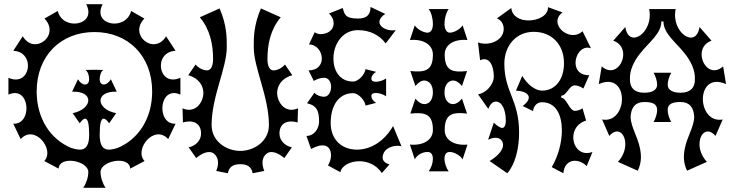

<svg xmlns="http://www.w3.org/2000/svg" viewBox="-20 -788 3485 911"><path d="M836 -419C730 -372 705 -542 813 -547L768 -616C713 -523 588 -621 665 -700L602 -736C578 -639 414 -667 467 -768H389C442 -667 278 -639 254 -736L191 -700C268 -621 143 -523 88 -616L43 -547C151 -542 126 -372 20 -419V-339C123 -386 136 -196 43 -201L78 -128C144 -201 242 -78 190 -24L258 12C263 -52 399 -25 399 28C399 53 389 83 375 103H481C467 83 457 53 457 28C457 -25 593 -52 598 12L666 -24C614 -78 712 -201 778 -128L813 -201C720 -196 733 -386 836 -339ZM538 -86C498 -74 453 -64 453 -148C453 -201 459 -225 472 -225C479 -225 487 -218 498 -203L531 -251C482 -261 457 -287 457 -311C457 -334 482 -355 534 -353L506 -412C496 -395 483 -387 472 -387C461 -387 453 -396 453 -413C453 -430 460 -451 471 -456L428 -457L385 -456C396 -451 403 -430 403 -413C403 -396 395 -387 384 -387C373 -387 360 -395 350 -412L322 -353C374 -355 399 -335 399 -312C399 -288 373 -261 325 -251L358 -203C369 -218 377 -225 384 -225C397 -225 403 -200 403 -148C403 -64 358 -74 318 -86C219 -127 154 -226 154 -354C154 -523 268 -636 428 -636C588 -636 702 -523 702 -354C702 -226 637 -127 538 -86Z M1394 -274C1332 -247 1295 -304 1295 -347C1295 -381 1317 -418 1367 -431L1332 -482C1316 -462 1291 -454 1278 -454C1259 -454 1249 -475 1249 -508C1249 -577 1263 -648 1312 -706L1218 -748C1183 -666 1184 -608 1184 -564C1184 -465 1256 -330 1256 -194C1256 -118 1186 -72 1120 -72C1054 -72 984 -118 984 -194C984 -330 1056 -465 1056 -564C1056 -608 1057 -666 1022 -748L928 -706C977 -648 991 -577 991 -508C991 -475 981 -454 962 -454C949 -454 924 -462 908 -482L873 -431C923 -418 945 -381 945 -347C945 -304 908 -247 846 -274L848 -207C888 -219 934 -210 934 -154C934 -119 904 -94 875 -89L911 -38C936 -60 972 -77 995 -59C1020 -39 1018 -6 1006 23L1061 34C1067 3 1087 -9 1120 -9C1153 -9 1173 3 1179 34L1234 23C1222 -6 1220 -39 1245 -59C1268 -77 1304 -60 1329 -38L1365 -89C1336 -94 1306 -119 1306 -154C1306 -210 1352 -219 1392 -207Z M1845 -190C1804 -118 1739 -78 1674 -78C1599 -78 1549 -128 1549 -204C1549 -292 1591 -346 1655 -346C1684 -346 1714 -306 1714 -287L1765 -300C1749 -309 1742 -322 1742 -332C1742 -343 1751 -347 1764 -347C1779 -347 1800 -340 1812 -331V-416C1800 -407 1779 -400 1764 -400C1751 -400 1742 -404 1742 -415C1742 -425 1749 -438 1765 -447L1714 -460C1714 -441 1684 -401 1655 -401C1592 -401 1562 -453 1562 -510C1562 -575 1602 -645 1679 -645C1736 -645 1782 -620 1810 -582L1858 -645C1801 -636 1745 -681 1808 -722L1738 -755C1738 -722 1724 -700 1679 -700C1615 -700 1615 -722 1606 -750L1541 -724C1557 -709 1563 -693 1563 -678C1563 -643 1532 -626 1501 -626C1492 -626 1482 -629 1473 -635L1446 -577C1483 -577 1507 -543 1507 -510C1507 -481 1487 -454 1444 -454L1469 -404C1483 -413 1502 -419 1518 -419C1540 -419 1551 -398 1551 -376C1551 -353 1539 -329 1518 -329C1499 -329 1481 -337 1472 -348L1437 -298C1479 -288 1494 -268 1494 -212C1494 -178 1471 -143 1434 -143L1456 -81C1495 -102 1523 -104 1539 -87C1555 -70 1555 -33 1536 -3L1595 29C1601 -2 1641 -23 1685 -23C1723 -23 1765 -7 1792 33L1828 -8C1806 -14 1784 -29 1802 -65C1815 -89 1855 -102 1885 -94Z M2109 25C2098 11 2089 -14 2089 -35C2089 -53 2096 -67 2114 -67C2137 -67 2167 -47 2175 -32L2198 -102C2136 -96 2090 -123 2090 -171C2090 -248 2127 -257 2196 -249L2172 -320C2156 -301 2142 -294 2130 -294C2105 -294 2089 -316 2089 -350C2089 -384 2106 -406 2131 -406C2142 -406 2156 -399 2172 -380L2196 -451C2127 -443 2090 -452 2090 -529C2090 -577 2136 -604 2198 -598L2175 -668C2167 -653 2137 -633 2114 -633C2099 -633 2089 -650 2089 -675C2089 -701 2097 -729 2109 -745H2014C2026 -730 2034 -701 2034 -673C2034 -649 2024 -633 2009 -633C1986 -633 1956 -653 1948 -668L1925 -598C1987 -604 2034 -577 2034 -529C2034 -455 2000 -443 1927 -451L1951 -380C1967 -399 1981 -406 1992 -406C2017 -406 2034 -384 2034 -350C2034 -316 2018 -294 1993 -294C1981 -294 1967 -301 1951 -320L1927 -249C2000 -257 2034 -245 2034 -171C2034 -123 1987 -96 1925 -102L1948 -32C1959 -53 1984 -67 2009 -67C2027 -67 2034 -52 2034 -34C2034 -15 2026 9 2014 25Z M2387 34C2425 -9 2443 -84 2443 -159C2443 -315 2373 -351 2373 -486C2373 -570 2428 -637 2512 -637C2598 -637 2656 -577 2656 -488C2656 -410 2614 -358 2552 -358C2520 -358 2483 -386 2458 -428L2428 -358C2483 -356 2516 -327 2460 -285L2509 -261C2513 -290 2532 -303 2551 -303C2618 -303 2646 -243 2646 -169C2646 -111 2628 -46 2598 5L2653 34C2659 -35 2723 -40 2764 0L2791 -67C2696 -32 2659 -185 2761 -216L2744 -274C2734 -267 2720 -262 2708 -262C2681 -262 2669 -324 2643 -324V-334C2669 -334 2680 -383 2707 -383C2719 -383 2735 -377 2748 -368L2776 -431C2668 -430 2711 -585 2784 -559L2744 -640C2683 -582 2577 -676 2649 -729L2580 -754C2582 -715 2534 -691 2488 -691C2448 -691 2410 -709 2406 -750L2338 -701C2373 -685 2379 -643 2358 -614C2337 -586 2288 -571 2248 -587L2258 -502C2302 -523 2323 -475 2323 -426C2323 -385 2283 -344 2248 -341L2297 -271C2306 -297 2320 -306 2333 -306C2361 -306 2380 -269 2380 -214C2380 -194 2373 -181 2363 -181C2354 -181 2338 -191 2323 -206L2296 -125C2342 -147 2367 -126 2367 -100C2367 -76 2341 -46 2303 -24Z M3315 -318C3315 -372 3350 -422 3425 -389L3411 -473C3358 -426 3309 -478 3309 -530C3309 -556 3322 -583 3356 -595L3299 -660C3283 -552 3162 -635 3186 -745H3060C3084 -635 2963 -552 2947 -660L2890 -595C2924 -583 2937 -556 2937 -530C2937 -478 2888 -426 2835 -473L2821 -389C2896 -422 2931 -372 2931 -318C2931 -266 2898 -210 2837 -221L2871 -143C2910 -188 2947 -155 2947 -104C2947 -78 2937 -47 2912 -20L3006 22C3023 -13 3024 -46 3017 -82C3006 -140 2974 -184 2972 -232C2974 -280 2996 -304 3037 -304C3076 -304 3098 -295 3098 -266C3098 -249 3091 -226 3081 -209H3165C3155 -226 3148 -249 3148 -266C3148 -295 3170 -304 3209 -304C3250 -304 3272 -280 3274 -232C3272 -184 3240 -140 3229 -82C3222 -46 3223 -13 3240 22L3334 -20C3309 -47 3299 -78 3299 -104C3299 -155 3336 -188 3375 -143L3409 -221C3348 -210 3315 -266 3315 -318ZM3209 -348C3170 -348 3148 -362 3148 -386C3148 -403 3155 -426 3165 -443H3081C3091 -426 3098 -403 3098 -386C3098 -362 3076 -348 3037 -348C2987 -348 2967 -376 2969 -414C2967 -451 2986 -496 3017 -534C3058 -587 3118 -628 3118 -686H3128C3128 -628 3188 -587 3229 -534C3260 -496 3279 -451 3277 -414C3279 -376 3259 -348 3209 -348Z"/></svg>

Font: Malebolge Adversarial
Style: Regular
Weight: 400
Designer: Ariel Martín Pérez
Foundry: Tunera Type Foundry
Version: Version 0.007;hotconv 1.0.109;makeotfexe 2.5.65596